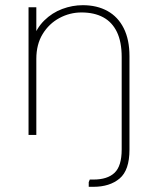

<svg xmlns="http://www.w3.org/2000/svg" viewBox="-20 -520 604 740"><path d="M322 200V182L326 172H340Q394 172 421.5 146Q449 120 449 56V-300Q449 -359 430.5 -397Q412 -435 377.5 -453.5Q343 -472 294 -472Q249 -472 209 -450.5Q169 -429 144.5 -389Q120 -349 120 -293V0H90V-492H120V-368L105 -365Q120 -411 150.5 -441Q181 -471 220 -485.5Q259 -500 299 -500Q354 -500 394.5 -477.5Q435 -455 457 -411Q479 -367 479 -304V57Q479 136 441 168Q403 200 340 200Z"/></svg>

Font: Fustat ExtraLight
Style: Regular
Weight: 250
Designer: Mohamed Gaber, Khaled Hosny, Laura Garcia Mut
Foundry: Kief Type Foundry, Alif Type Foundry, Hard Type Foundry
Version: Version 1.007